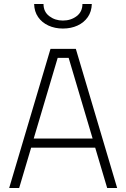

<svg xmlns="http://www.w3.org/2000/svg" viewBox="-20 -942 633 962"><path d="M26 0 233 -697H360L567 0H517L457 -202H136L76 0ZM149 -248H444L324 -652H269ZM295 -799Q255 -799 222.5 -814Q190 -829 171 -856.5Q152 -884 151 -922H198Q198 -883 227 -861Q256 -839 295 -839Q335 -839 364 -861Q393 -883 393 -922H440Q439 -884 420 -856.5Q401 -829 368.5 -814Q336 -799 295 -799Z"/></svg>

Font: Cairo Play Light
Style: Regular
Weight: 300
Version: Version 3.119